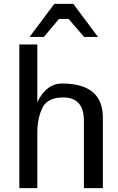

<svg xmlns="http://www.w3.org/2000/svg" viewBox="-20 -970 612 993"><path d="M414 3H512V-362Q512 -538 301 -538Q219 -538 173 -441V-740H80V3H173V-284Q173 -355 198 -410Q224 -466 307 -466Q414 -466 414 -345ZM285 -872H335L415 -779H487L359 -950H261L133 -779H207Z"/></svg>

Font: Sawarabi Gothic
Style: Regular
Weight: 400
Designer: mshio (mshio@users.sourceforge.jp)
Version: Version 20141215